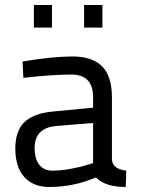

<svg xmlns="http://www.w3.org/2000/svg" viewBox="-20 -735 565 765"><path d="M426 -347V-101Q427 -62 483 -55L481 10Q399 10 362 -28Q273 10 177 10Q112 10 76.5 -30Q41 -70 41 -143Q41 -214 78 -249Q115 -284 194 -291L351 -306V-347Q351 -438 264 -438Q232 -438 184 -435Q136 -432 104 -428L73 -425L70 -490Q190 -510 268 -510Q348 -510 387 -470.5Q426 -431 426 -347ZM351 -245 203 -233Q118 -225 118 -145Q118 -102 136.5 -78.5Q155 -55 189 -55Q222 -55 262.5 -62.5Q303 -70 327 -78L351 -85ZM115 -625V-715H187V-625ZM315 -625V-715H388V-625Z"/></svg>

Font: TypoPRO Titillium Text
Style: 400 wt
Weight: 400
Designer: Accademia di Belle Arti di Urbino and others
Foundry: Accademia di Belle Arti di Urbino and others.
Version: Version 25.000